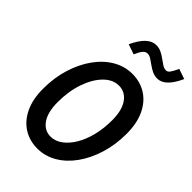

<svg xmlns="http://www.w3.org/2000/svg" viewBox="-274 -1039 1154 1154"><g transform="rotate(45 303.0 -462.0)"><path d="M277 11Q210 11 158 -22Q106 -55 76.5 -117.5Q47 -180 47 -268Q47 -362 72 -442.5Q97 -523 140.5 -583.5Q184 -644 241.5 -677.5Q299 -711 364 -711Q431 -711 483 -678Q535 -645 564.5 -582.5Q594 -520 594 -432Q594 -338 569 -257.5Q544 -177 500.5 -116.5Q457 -56 399.5 -22.5Q342 11 277 11ZM282 -96Q321 -96 356 -121.5Q391 -147 418 -192Q445 -237 460 -297.5Q475 -358 475 -427Q475 -512 442.5 -558Q410 -604 357 -604Q305 -604 261.5 -560Q218 -516 192 -441Q166 -366 166 -273Q166 -188 198 -142Q230 -96 282 -96ZM286 -799 222 -821Q275 -935 343 -935Q367 -935 387.5 -925Q408 -915 426 -901.5Q444 -888 460 -878Q476 -868 491 -868Q504 -868 514 -880.5Q524 -893 542 -931L606 -909Q555 -796 489 -796Q465 -796 444.5 -806Q424 -816 406.5 -829Q389 -842 373 -852Q357 -862 342 -862Q326 -862 313.5 -848Q301 -834 286 -799Z"/></g></svg>

Font: Red Hat Mono Medium
Style: Italic
Weight: 500
Italic angle: -12°
Monospace: yes
Designer: Pentagram, MCKL
Foundry: Pentagram, MCKL
Version: Version 1.023; ttfautohint (v1.8.3)